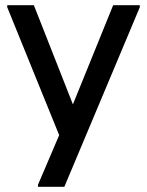

<svg xmlns="http://www.w3.org/2000/svg" viewBox="-20 -523 569 743"><path d="M127 200V192L209 0L245 -77L418 -503H521V-495L229 200ZM209 0 8 -495V-503H111L285 -61V0Z"/></svg>

Font: Fustat SemiBold
Style: Regular
Weight: 600
Designer: Mohamed Gaber, Khaled Hosny, Laura Garcia Mut
Foundry: Kief Type Foundry, Alif Type Foundry, Hard Type Foundry
Version: Version 1.007